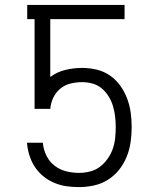

<svg xmlns="http://www.w3.org/2000/svg" viewBox="-20 -755 640 783"><path d="M302 8Q276 8 251.5 4.5Q227 1 203.5 -8.5Q180 -18 160 -33.5Q140 -49 125.5 -69.5Q111 -90 102.5 -114Q94 -138 91 -163L90 -173H155V-169Q158 -143 170 -119Q182 -95 203 -79Q224 -63 249.5 -56.5Q275 -50 302 -50Q324 -50 346.5 -55.5Q369 -61 387 -74.5Q405 -88 418.5 -107Q432 -126 439.5 -147Q447 -168 449.5 -190.5Q452 -213 452 -236Q452 -258 449.5 -279.5Q447 -301 441 -321.5Q435 -342 423.5 -361Q412 -380 395.5 -394Q379 -408 358 -414Q337 -420 315 -420Q292 -420 268.5 -414.5Q245 -409 226.5 -394Q208 -379 197.5 -357Q187 -335 185 -311H121V-677H91V-735H488V-677H185V-441Q213 -462 247 -470Q281 -478 315 -478Q345 -478 374.5 -471Q404 -464 428.5 -447Q453 -430 470.5 -405.5Q488 -381 498.5 -353Q509 -325 513 -295.5Q517 -266 517 -236Q517 -205 512.5 -174.5Q508 -144 496.5 -115.5Q485 -87 465.5 -62.5Q446 -38 419.5 -21.5Q393 -5 362.5 1.5Q332 8 302 8Z"/></svg>

Font: Iosevka Aile Light
Style: Regular
Weight: 300
Designer: Belleve Invis
Foundry: Belleve Invis
Version: Version 27.3.5; ttfautohint (v1.8.4)